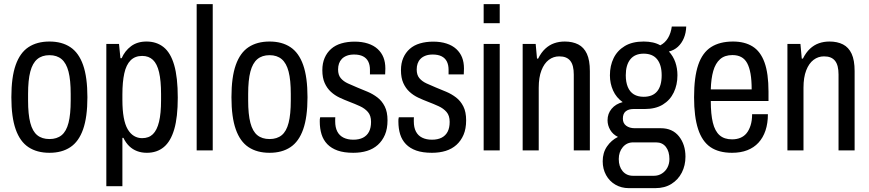

<svg xmlns="http://www.w3.org/2000/svg" viewBox="-20 -744 4301 950"><path d="M224.8 12Q162.9 12 120.9 -15.8Q78.9 -43.5 57.6 -104.1Q36.2 -164.6 36.2 -263Q36.2 -361.9 57.6 -422.4Q78.9 -482.9 120.9 -510.7Q162.9 -538.5 224.8 -538.5Q286.3 -538.5 328 -510.7Q369.8 -482.9 391.1 -422.4Q412.5 -361.9 412.5 -263Q412.5 -164.6 391.1 -104.1Q369.8 -43.5 328 -15.8Q286.3 12 224.8 12ZM224.8 -56Q261.4 -56 284.8 -75Q308.2 -94 319 -136.2Q329.8 -178.3 329.8 -246.9V-279.1Q329.8 -347.7 319 -389.6Q308.2 -431.5 284.8 -451.3Q261.4 -471 224.8 -471Q187.8 -471 164.4 -451.3Q140.9 -431.5 129.9 -389.6Q118.9 -347.7 118.9 -279.1V-246.9Q118.9 -178.3 129.9 -136.2Q140.9 -94 164.4 -75Q187.8 -56 224.8 -56Z M506.1 177.3V-526.5H568.9L575.9 -455.9H581.9Q597.5 -492.2 628.4 -515.4Q659.4 -538.5 704.9 -538.5Q754.6 -538.5 789.3 -510.9Q824.1 -483.3 841.8 -422.3Q859.6 -361.3 859.6 -261Q859.6 -164.1 842.1 -104.3Q824.6 -44.5 790.6 -16.3Q756.6 12 706.7 12Q680 12 658.3 3.7Q636.5 -4.5 619.5 -20.8Q602.6 -37 590.6 -61.8H585.6V177.3ZM683.2 -60.4Q716.3 -60.4 736.5 -80.1Q756.8 -99.9 766.8 -141Q776.9 -182.1 776.9 -248.6V-278.1Q776.9 -344.5 767.1 -386.4Q757.3 -428.3 736.6 -447.8Q715.9 -467.3 683.6 -467.3Q648.1 -467.3 626.2 -445.4Q604.3 -423.5 595 -380.9Q585.6 -338.3 585.6 -277.2V-250.1Q585.6 -199 592.2 -162.9Q598.8 -126.7 611.8 -104.5Q624.8 -82.3 643 -71.4Q661.3 -60.4 683.2 -60.4Z M953.1 0V-723.5H1032.6V0Z M1313.8 12Q1251.9 12 1209.9 -15.8Q1167.9 -43.5 1146.6 -104.1Q1125.2 -164.6 1125.2 -263Q1125.2 -361.9 1146.6 -422.4Q1167.9 -482.9 1209.9 -510.7Q1251.9 -538.5 1313.8 -538.5Q1375.3 -538.5 1417 -510.7Q1458.8 -482.9 1480.1 -422.4Q1501.5 -361.9 1501.5 -263Q1501.5 -164.6 1480.1 -104.1Q1458.8 -43.5 1417 -15.8Q1375.3 12 1313.8 12ZM1313.8 -56Q1350.4 -56 1373.8 -75Q1397.2 -94 1408 -136.2Q1418.8 -178.3 1418.8 -246.9V-279.1Q1418.8 -347.7 1408 -389.6Q1397.2 -431.5 1373.8 -451.3Q1350.4 -471 1313.8 -471Q1276.8 -471 1253.4 -451.3Q1229.9 -431.5 1218.9 -389.6Q1207.9 -347.7 1207.9 -279.1V-246.9Q1207.9 -178.3 1218.9 -136.2Q1229.9 -94 1253.4 -75Q1276.8 -56 1313.8 -56Z M1728.2 12Q1682.4 12 1650.9 1Q1619.5 -10.1 1599.6 -30.6Q1579.8 -51.2 1571 -79.4Q1562.2 -107.7 1562.2 -142.6Q1562.2 -148.1 1562.4 -153.6Q1562.7 -159.2 1564.2 -163.7H1639Q1638.5 -158.7 1638.5 -153.7Q1638.5 -148.8 1638.5 -143.3Q1638.5 -113.4 1648.9 -93.3Q1659.3 -73.1 1679.8 -62.9Q1700.2 -52.8 1728.2 -52.8Q1756.7 -52.8 1776.2 -62.8Q1795.6 -72.8 1805.8 -92.2Q1815.9 -111.6 1815.9 -141Q1815.9 -172.1 1800.5 -189.8Q1785.1 -207.6 1760.7 -218.7Q1736.3 -229.9 1708.9 -240.3Q1683.9 -249.8 1660.1 -261Q1636.3 -272.2 1617.2 -289.8Q1598.1 -307.3 1586.5 -333.2Q1574.9 -359 1574.9 -396.7Q1574.9 -431.1 1586.3 -457.4Q1597.7 -483.8 1618.4 -502.1Q1639.2 -520.5 1668.9 -529.2Q1698.6 -538 1734.7 -538Q1771.7 -538 1800.6 -528.5Q1829.5 -519.1 1848.7 -501.4Q1867.9 -483.6 1877.3 -459.8Q1886.7 -436 1886.7 -404.9Q1886.7 -398.8 1886.2 -390.3Q1885.7 -381.8 1885.7 -375.8H1810.5V-399Q1810.5 -422.6 1802 -439.6Q1793.5 -456.5 1776 -465.4Q1758.5 -474.2 1732.1 -474.2Q1711 -474.2 1696 -468.3Q1680.9 -462.5 1671.3 -452.4Q1661.7 -442.3 1657.3 -429.3Q1652.8 -416.4 1652.8 -400.1Q1652.8 -373.1 1666 -357.3Q1679.2 -341.5 1701.3 -331.3Q1723.5 -321.2 1748.4 -310.8Q1773.5 -300.8 1799.3 -289.8Q1825.2 -278.8 1847.5 -261.8Q1869.8 -244.8 1883.6 -217.5Q1897.4 -190.3 1897.4 -148.6Q1897.4 -106.9 1884.6 -77Q1871.7 -47.1 1849.3 -27Q1826.9 -7 1796.4 2.5Q1765.9 12 1728.2 12Z M2117.2 12Q2071.4 12 2039.9 1Q2008.5 -10.1 1988.6 -30.6Q1968.8 -51.2 1960 -79.4Q1951.2 -107.7 1951.2 -142.6Q1951.2 -148.1 1951.4 -153.6Q1951.7 -159.2 1953.2 -163.7H2028Q2027.5 -158.7 2027.5 -153.7Q2027.5 -148.8 2027.5 -143.3Q2027.5 -113.4 2037.9 -93.3Q2048.3 -73.1 2068.8 -62.9Q2089.2 -52.8 2117.2 -52.8Q2145.7 -52.8 2165.2 -62.8Q2184.6 -72.8 2194.8 -92.2Q2204.9 -111.6 2204.9 -141Q2204.9 -172.1 2189.5 -189.8Q2174.1 -207.6 2149.7 -218.7Q2125.3 -229.9 2097.9 -240.3Q2072.9 -249.8 2049.1 -261Q2025.3 -272.2 2006.2 -289.8Q1987.1 -307.3 1975.5 -333.2Q1963.9 -359 1963.9 -396.7Q1963.9 -431.1 1975.3 -457.4Q1986.7 -483.8 2007.4 -502.1Q2028.2 -520.5 2057.9 -529.2Q2087.6 -538 2123.7 -538Q2160.7 -538 2189.6 -528.5Q2218.5 -519.1 2237.7 -501.4Q2256.9 -483.6 2266.3 -459.8Q2275.7 -436 2275.7 -404.9Q2275.7 -398.8 2275.2 -390.3Q2274.7 -381.8 2274.7 -375.8H2199.5V-399Q2199.5 -422.6 2191 -439.6Q2182.5 -456.5 2165 -465.4Q2147.5 -474.2 2121.1 -474.2Q2100 -474.2 2085 -468.3Q2069.9 -462.5 2060.3 -452.4Q2050.7 -442.3 2046.3 -429.3Q2041.8 -416.4 2041.8 -400.1Q2041.8 -373.1 2055 -357.3Q2068.2 -341.5 2090.3 -331.3Q2112.5 -321.2 2137.4 -310.8Q2162.5 -300.8 2188.3 -289.8Q2214.2 -278.8 2236.5 -261.8Q2258.8 -244.8 2272.6 -217.5Q2286.4 -190.3 2286.4 -148.6Q2286.4 -106.9 2273.6 -77Q2260.7 -47.1 2238.3 -27Q2215.9 -7 2185.4 2.5Q2154.9 12 2117.2 12Z M2373.1 -629.2V-723.5H2452.6V-629.2ZM2373.1 0V-526.5H2452.6V0Z M2566.1 0V-526.5H2630.5L2637.1 -453.9H2642.6Q2657.9 -484.6 2677.9 -503Q2697.8 -521.5 2722 -530Q2746.2 -538.5 2774.3 -538.5Q2813 -538.5 2841.1 -524.2Q2869.1 -509.8 2883.8 -478Q2898.6 -446.1 2898.6 -392.1V0H2819V-375.2Q2819 -397.9 2814.8 -414.9Q2810.6 -432 2801.7 -443.1Q2792.8 -454.2 2779.5 -459.6Q2766.2 -465.1 2746.9 -465.1Q2718.3 -465.1 2695.4 -447.8Q2672.5 -430.5 2659.1 -396Q2645.6 -361.5 2645.6 -309.8V0Z M3091.3 186.9Q3054.8 186.9 3025.2 169.9Q2995.7 152.9 2978.9 122.5Q2962.1 92 2962.1 54Q2962.1 11.6 2983.4 -19.4Q3004.7 -50.5 3037.6 -66.5Q3012.7 -78.6 2999.4 -101Q2986.1 -123.5 2986.1 -149.1Q2986.1 -181.6 3006.2 -205.7Q3026.3 -229.8 3060.9 -238.8Q3029.4 -260.9 3013.6 -295.9Q2997.8 -330.9 2997.8 -371.1Q2997.8 -418.9 3016.2 -456.5Q3034.6 -494.1 3071.6 -516.3Q3108.6 -538.5 3164.8 -538.5Q3189.2 -538.5 3210.1 -533.9Q3231 -529.2 3247 -519.8Q3270.9 -532 3285.3 -556.1Q3299.6 -580.1 3304 -612.8H3375.4Q3374.5 -581.3 3363.7 -555.5Q3352.9 -529.8 3334.3 -512.6Q3315.7 -495.4 3289.7 -489.2Q3311.2 -465.8 3321.6 -435.8Q3331.9 -405.8 3331.9 -371.6Q3331.9 -324.4 3313.7 -286.5Q3295.6 -248.6 3259.7 -226.6Q3223.8 -204.6 3169.7 -204.6H3114.2Q3090.5 -204.6 3076.2 -193.3Q3061.9 -182 3061.9 -156.8Q3061.9 -134.2 3078.3 -121.9Q3094.8 -109.6 3120.4 -109.6H3249.6Q3307.4 -109.6 3339.5 -69.3Q3371.6 -28.9 3371.6 31.2Q3371.6 74.4 3353.6 109.8Q3335.5 145.2 3302.2 166Q3269 186.9 3222.6 186.9ZM3112.6 125.8H3215.3Q3237.5 125.8 3255.2 114.5Q3273 103.2 3282.6 84.5Q3292.2 65.8 3292.2 43.1Q3292.2 5.6 3274.9 -16.9Q3257.5 -39.5 3226.4 -39.5H3112.6Q3081.5 -39.5 3061.6 -16Q3041.6 7.6 3041.6 43.1Q3041.6 80 3060.8 102.9Q3080.1 125.8 3112.6 125.8ZM3164.8 -265.1Q3209.2 -265.1 3231.5 -292.1Q3253.9 -319 3253.9 -371.6Q3253.9 -422.7 3231.5 -450.6Q3209.2 -478.5 3164.8 -478.5Q3121.5 -478.5 3098.9 -450.6Q3076.3 -422.7 3076.3 -371.6Q3076.3 -337.8 3086.3 -313.6Q3096.4 -289.3 3116.1 -277.2Q3135.8 -265.1 3164.8 -265.1Z M3602.1 12Q3536.3 12 3495.1 -16.2Q3453.9 -44.5 3434.1 -105.5Q3414.2 -166.5 3414.2 -263Q3414.2 -362.5 3434.8 -423Q3455.4 -483.5 3498.3 -511Q3541.2 -538.5 3607 -538.5Q3664.4 -538.5 3703.6 -514.2Q3742.8 -489.9 3762.6 -435.5Q3782.5 -381.1 3782.5 -290V-244.4H3496.9Q3496.9 -178.9 3507.2 -136.9Q3517.5 -95 3540.6 -74.7Q3563.7 -54.5 3602.2 -54.5Q3625.2 -54.5 3643.4 -62.1Q3661.6 -69.7 3673.9 -84.7Q3686.2 -99.8 3693.8 -123.5Q3701.4 -147.2 3701.4 -178.9H3779.5Q3779.5 -133.5 3767.5 -97.9Q3755.4 -62.3 3732.7 -37.8Q3710.1 -13.4 3677.4 -0.7Q3644.7 12 3602.1 12ZM3496.9 -301.6H3699.2Q3699.2 -347 3693.6 -379Q3688 -411 3676.8 -431.7Q3665.5 -452.4 3647.3 -461.9Q3629.2 -471.5 3604.1 -471.5Q3565.8 -471.5 3542.9 -451.1Q3520 -430.8 3509.2 -393.1Q3498.4 -355.5 3496.9 -301.6Z M3876.1 0V-526.5H3940.5L3947.1 -453.9H3952.6Q3967.9 -484.6 3987.9 -503Q4007.8 -521.5 4032 -530Q4056.2 -538.5 4084.3 -538.5Q4123 -538.5 4151.1 -524.2Q4179.1 -509.8 4193.8 -478Q4208.6 -446.1 4208.6 -392.1V0H4129V-375.2Q4129 -397.9 4124.8 -414.9Q4120.6 -432 4111.7 -443.1Q4102.8 -454.2 4089.5 -459.6Q4076.2 -465.1 4056.9 -465.1Q4028.3 -465.1 4005.4 -447.8Q3982.5 -430.5 3969.1 -396Q3955.6 -361.5 3955.6 -309.8V0Z"/></svg>

Font: Archivo SemiBold Condensed
Style: Regular
Weight: 600
Width: 3
Version: Version 2.001